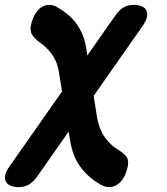

<svg xmlns="http://www.w3.org/2000/svg" viewBox="-67 -580 687 790"><path d="M86.2 146Q71 168 52.4 179Q33.8 190 9.1 190Q-8.2 190 -21.9 184.7Q-35.6 179.5 -42.2 168.5Q-48.8 157.5 -45.8 141.4Q-42.7 125.3 -27.5 104L407.7 -516.3Q422.9 -538.3 441 -549.1Q459.1 -560 483.8 -560Q501.1 -560 514.6 -554.7Q528.2 -549.5 534.3 -538.8Q540.4 -528.2 537.9 -512.1Q535.3 -496 520.4 -474ZM420.6 36.9Q446.8 53.8 454.8 66.9Q462.7 80 459.3 101Q454.2 128.9 443 148.8Q431.7 168.7 416.4 179Q401.1 189.4 383.1 189.9Q365.1 190.3 346.5 179Q299.7 153.4 265.7 109.2Q231.7 65.1 220.7 -6.2L175.1 -284.7Q171.1 -309.5 162.6 -328.4Q154.1 -347.3 142.6 -361.9Q131.1 -376.6 119.1 -387.5Q107.2 -398.4 96.6 -405.2Q72.2 -423.8 64.4 -438.3Q56.6 -452.8 59.3 -471Q64.4 -498.9 75.6 -518.8Q86.9 -538.7 102.2 -549.2Q117.5 -559.7 135.5 -560Q153.5 -560.3 172.1 -548.3Q193 -535.8 211.8 -520.5Q230.6 -505.2 245.4 -485.3Q260.2 -465.5 271.4 -440.1Q282.5 -414.7 287.8 -381.6L331.2 -104.2Q340.2 -47.4 366.1 -12.9Q392 21.7 420.6 36.9Z"/></svg>

Font: Maple Mono
Style: Italic
Weight: 400
Italic angle: -10°
Monospace: yes
Designer: subframe7536
Version: Version 7.300